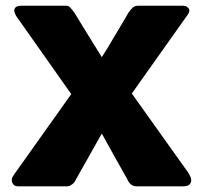

<svg xmlns="http://www.w3.org/2000/svg" viewBox="-20 -655 721 675"><path d="M21.5 -18.6Q21.5 -21.5 21.5 -23.4Q21.5 -28.3 24.4 -33.2Q28.3 -39.1 31.2 -43.9Q97.7 -137.7 230.5 -324.2Q182.6 -391.6 41 -592.8Q36.1 -598.6 33.2 -606.4Q29.3 -614.3 30.3 -620.1Q31.2 -627 37.1 -630.9Q43 -634.8 55.7 -634.8Q108.4 -634.8 212.9 -634.8Q221.7 -634.8 227.5 -627.9Q234.4 -620.1 242.2 -609.4Q273.4 -557.6 337.9 -454.1Q346.7 -467.8 359.4 -488.3Q372.1 -509.8 384.8 -531.2Q398.4 -553.7 411.1 -575.2Q422.9 -595.7 431.6 -610.4Q440.4 -623 447.3 -628.9Q455.1 -634.8 464.8 -634.8Q517.6 -634.8 623 -634.8Q629.9 -634.8 634.8 -632.8Q639.6 -629.9 642.6 -626Q646.5 -621.1 645.5 -615.2Q644.5 -609.4 638.7 -601.6Q574.2 -509.8 443.4 -326.2Q492.2 -257.8 637.7 -53.7Q643.6 -45.9 648.4 -36.1Q652.3 -27.3 652.3 -20.5Q652.3 -19.5 652.3 -18.6Q651.4 -10.7 644.5 -4.9Q637.7 0 622.1 0Q568.4 0 460 0Q437.5 0 426.8 -26.4Q396.5 -79.1 337.9 -185.5Q315.4 -145.5 247.1 -24.4Q242.2 -12.7 233.4 -6.8Q224.6 0 216.8 0Q159.2 0 43 0Q36.1 0 31.2 -2.9Q26.4 -5.9 22.5 -13.7Q22.5 -15.6 21.5 -18.6Z"/></svg>

Font: Cocogoose
Style: Regular
Weight: 400
Designer: Cosimo Lorenzo Pancini
Version: Version 1.000